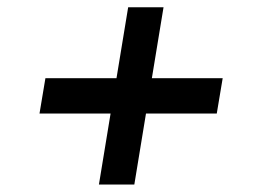

<svg xmlns="http://www.w3.org/2000/svg" viewBox="-20 -546 706 520"><path d="M583.1 -334.2H391.3L422.9 -526.3H327.1L295.5 -334.2H103L87 -238.6H279.5L247.9 -46.2H343.8L375.4 -238.6H567.1Z"/></svg>

Font: TID UI Medium
Style: Italic
Weight: 500
Italic angle: -9.39999°
Designer: The TID Project Authors
Foundry: Bakken & Bæck
Version: Version 1.001;hotconv 1.0.109;makeotfexe 2.5.65596